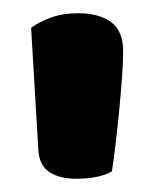

<svg xmlns="http://www.w3.org/2000/svg" viewBox="-20 -703 235 290"><path d="M149 -444Q129 -433 95 -433Q71 -433 55.5 -442.5Q40 -452 38 -475L27 -661Q39 -670 57 -676.5Q75 -683 98 -683Q130 -683 148 -669.5Q166 -656 166 -626Q166 -612 164.5 -589.5Q163 -567 160.5 -541Q158 -515 155 -489Q152 -463 149 -444Z"/></svg>

Font: Baloo Bhaina 2
Style: Bold
Weight: 700
Designer: Yesha Goshar, Manish Minz, Shuchita Grover and Ek Type
Foundry: Ek Type
Version: Version 1.640;hotconv 1.0.111;makeotfexe 2.5.65597; ttfautoh